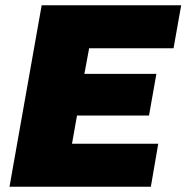

<svg xmlns="http://www.w3.org/2000/svg" viewBox="-20 -708 707 728"><path d="M16 0 138 -688H667L638 -525H318L300 -428H573L545 -270H272L253 -163H580L552 0Z"/></svg>

Font: Archivo SemiCondensed Black
Style: Italic
Weight: 900
Width: 4
Italic angle: -10°
Designer: Hector Gatti
Foundry: Omnibus-Type
Version: Version 2.001